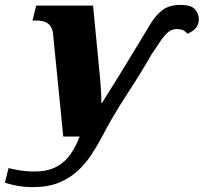

<svg xmlns="http://www.w3.org/2000/svg" viewBox="-113 -559 834 786"><path d="M22 207Q-11 207 -39.5 202Q-68 197 -93 189L-78 129Q-64 133 -34.5 138Q-5 143 28 143Q82 143 117.5 124Q153 105 175.5 72.5Q198 40 213 0H146L104 -422Q101 -448 85 -461.5Q69 -475 34 -475H20L35 -536H268L297 -235Q299 -211 300.5 -187Q302 -163 302 -137H304Q318 -159 357 -221.5Q396 -284 446 -367Q480 -424 503.5 -462Q527 -500 554.5 -519.5Q582 -539 626 -539Q669 -539 685 -521Q701 -503 701 -481Q701 -439 654 -421Q646 -431 636 -435.5Q626 -440 610 -440Q588 -440 571 -423.5Q554 -407 539 -383.5Q524 -360 509 -339Q463 -259 419 -192Q375 -125 344 -71Q325 -38 305 0Q285 38 261 74.5Q237 111 204.5 141Q172 171 127.5 189Q83 207 22 207Z"/></svg>

Font: Noto Serif Black
Style: Italic
Weight: 900
Italic angle: -12°
Designer: Monotype Design Team
Foundry: Monotype Imaging Inc.
Version: Version 2.013